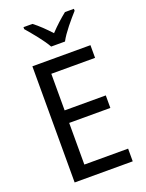

<svg xmlns="http://www.w3.org/2000/svg" viewBox="-172 -1027 844 1109"><g transform="rotate(-20 250.0 -472.0)"><path d="M229 -784H314C337 -829 392 -893 427 -932V-944H372C337 -916 306 -888 271 -851C239 -886 203 -921 172 -944H117V-932C153 -890 205 -828 229 -784ZM445 0V-78H176V-334H429V-411H176V-636H445V-714H88V0Z"/></g></svg>

Font: Noto Sans Lao SemiCondensed
Style: Regular
Weight: 400
Width: 4
Designer: Monotype Design Team
Foundry: Monotype Imaging Inc.
Version: Version 2.003